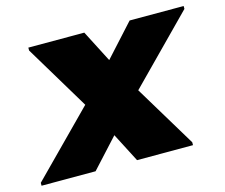

<svg xmlns="http://www.w3.org/2000/svg" viewBox="-111 -658 902 769"><g transform="rotate(-15 340.0 -274.0)"><path d="M-28 0V-12L225 -268L64 -536V-548H296L364 -416L484 -548H708V-536L445 -269L600 -12V0H368L306 -120L196 0Z"/></g></svg>

Font: Kufam Black
Style: Italic
Weight: 900
Italic angle: -11°
Designer: Artur Schmal
Foundry: Original Type
Version: Version 1.301; ttfautohint (v1.8.3)